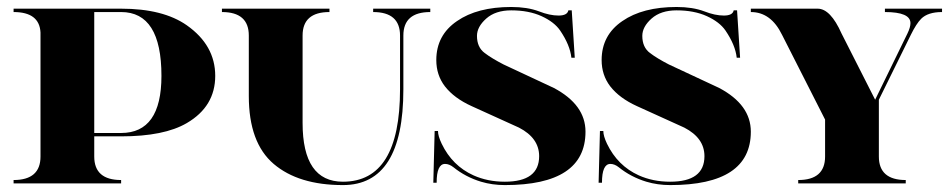

<svg xmlns="http://www.w3.org/2000/svg" viewBox="-20 -533 2768 558"><path d="M19.5 -507.8H332Q454.1 -507.8 522.9 -459.5Q605.5 -401.4 605.5 -312.5Q605.5 -223.6 522.9 -175.3Q457 -136.7 332 -136.7H253.9V-78.1Q253.9 -9.8 332 -9.8V0H19.5V-9.8Q97.7 -9.8 97.7 -78.1V-438.5Q94.7 -498 19.5 -498ZM253.9 -498V-146.5H332Q449.2 -146.5 449.2 -312.5Q449.2 -498 332 -498Z M1152.3 -273.4Q1152.3 4.9 976.6 4.9Q847.7 4.9 775.4 -56.6Q703.1 -118.2 703.1 -253.9V-429.7Q703.1 -498 625 -498V-507.8H937.5V-498Q859.4 -498 859.4 -429.7V-175.8Q859.4 -4.9 976.6 -4.9Q1142.6 -4.9 1142.6 -273.4V-429.7Q1142.6 -498 1064.5 -498V-507.8H1230.5V-498Q1152.3 -498 1152.3 -429.7Z M1631.8 -502.9H1641.6L1650.4 -365.2H1640.6Q1636.7 -401.9 1607.9 -444.3Q1590.8 -469.2 1553.7 -486.1Q1516.6 -502.9 1465.8 -502.9Q1419.9 -502.9 1393.1 -479Q1366.2 -455.1 1366.2 -428.7Q1366.2 -395.5 1388.7 -378.9Q1409.2 -363.3 1443.4 -345.7L1589.8 -277.3Q1681.6 -228.5 1681.6 -150.4Q1681.6 4.9 1447.3 4.9Q1410.6 4.9 1377.9 -4.9Q1333 -18.6 1297.9 -46.9Q1285.6 -56.6 1273.4 -56.6Q1249 -56.6 1249 -2H1239.3L1243.2 -152.3H1252.9Q1252.9 -137.7 1263.7 -115.2Q1294.4 -51.3 1356 -23.4Q1397 -4.9 1447.3 -4.9Q1546.9 -4.9 1546.9 -79.1Q1546.9 -131.8 1488.3 -162.1L1350.6 -224.6Q1299.8 -247.6 1272.9 -282.2Q1248 -314.9 1248 -358.4Q1248 -430.7 1308.1 -471.7Q1367.2 -512.7 1465.8 -512.7Q1512.7 -512.7 1546.4 -500Q1577.6 -487.8 1603.3 -487.8Q1628.9 -487.8 1631.8 -502.9Z M2112.3 -502.9H2122.1L2130.9 -365.2H2121.1Q2117.2 -401.9 2088.4 -444.3Q2071.3 -469.2 2034.2 -486.1Q1997.1 -502.9 1946.3 -502.9Q1900.4 -502.9 1873.5 -479Q1846.7 -455.1 1846.7 -428.7Q1846.7 -395.5 1869.1 -378.9Q1889.6 -363.3 1923.8 -345.7L2070.3 -277.3Q2162.1 -228.5 2162.1 -150.4Q2162.1 4.9 1927.7 4.9Q1891.1 4.9 1858.4 -4.9Q1813.5 -18.6 1778.3 -46.9Q1766.1 -56.6 1753.9 -56.6Q1729.5 -56.6 1729.5 -2H1719.7L1723.6 -152.3H1733.4Q1733.4 -137.7 1744.1 -115.2Q1774.9 -51.3 1836.4 -23.4Q1877.4 -4.9 1927.7 -4.9Q2027.3 -4.9 2027.3 -79.1Q2027.3 -131.8 1968.8 -162.1L1831.1 -224.6Q1780.3 -247.6 1753.4 -282.2Q1728.5 -314.9 1728.5 -358.4Q1728.5 -430.7 1788.6 -471.7Q1847.7 -512.7 1946.3 -512.7Q1993.2 -512.7 2026.9 -500Q2058.1 -487.8 2083.7 -487.8Q2109.4 -487.8 2112.3 -502.9Z M2425.8 -435.5 2523.4 -243.2 2617.2 -435.5Q2626 -453.6 2626 -465.8Q2626 -498 2551.8 -498V-507.8H2717.8V-498Q2676.8 -498 2657.2 -478.5Q2643.1 -464.4 2627 -431.6L2534.2 -243.2V-78.1Q2534.2 -9.8 2612.3 -9.8V0H2299.8V-9.8Q2377.9 -9.8 2377.9 -78.1V-185.5L2252.9 -431.6Q2220.7 -498 2162.1 -498V-507.8H2356.4Q2393.6 -507.8 2425.8 -435.5Z"/></svg>

Font: spinweradC
Style: Bold
Weight: 700
Width: 7
Version: Version 0.3